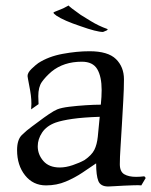

<svg xmlns="http://www.w3.org/2000/svg" viewBox="-20 -666 549 697"><path d="M373 11Q345 11 337 -9Q329 -29 329 -73Q307 -58 279.5 -39.5Q252 -21 219 -7Q186 7 147 7Q100 7 71 -29.5Q42 -66 42 -121Q42 -159 59.5 -176Q77 -193 95 -206Q105 -213 122 -226Q139 -239 157.5 -251.5Q176 -264 188 -269Q203 -275 231.5 -278.5Q260 -282 291.5 -284Q323 -286 346 -286Q349 -315 349 -339Q349 -388 333 -415Q317 -442 277 -442Q211 -442 167 -406Q145 -387 132 -368.5Q119 -350 119 -317L120 -288L93 -269Q93 -274 93.5 -279.5Q94 -285 94 -289Q94 -305 92 -320.5Q90 -336 86 -356Q83 -373 81.5 -380Q80 -387 80 -390Q80 -402 94.5 -416Q109 -430 119 -437Q156 -461 207.5 -470.5Q259 -480 305 -480Q372 -480 401 -451.5Q430 -423 430 -378Q430 -344 427.5 -300.5Q425 -257 422.5 -213Q420 -169 417.5 -131.5Q415 -94 415 -70Q415 -43 431 -33.5Q447 -24 474 -24Q481 -24 488.5 -24.5Q496 -25 504 -26L509 -20L493 7Q485 6 467 6.5Q449 7 429 8Q409 9 393.5 10Q378 11 373 11ZM197 -58Q219 -58 244 -66.5Q269 -75 287 -85Q313 -103 322.5 -122Q332 -141 335 -169.5Q338 -198 342 -242Q282 -240 243.5 -234.5Q205 -229 182 -221Q149 -209 133 -185Q117 -161 117 -135Q117 -105 137.5 -81.5Q158 -58 197 -58ZM354 -550Q331 -550 272 -571Q212 -591 185 -609Q174 -617 174 -620Q174 -622 193 -629Q208 -634 229 -646Q232 -641 273 -612Q281 -607 309.5 -589.5Q338 -572 369 -561Q371 -559 371 -559Q371 -556 354 -550Z"/></svg>

Font: Luxurious Roman
Style: Regular
Weight: 400
Designer: Robert E. Leuschke
Foundry: Robert E. Leuschke
Version: Version 1.010; ttfautohint (v1.8.3)